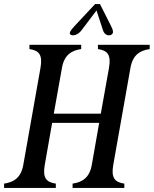

<svg xmlns="http://www.w3.org/2000/svg" viewBox="-40 -919 752 939"><path d="M315 0H568V-21C520 -28 503 -50 514 -113L598 -587C609 -650 644 -672 692 -679V-700H439V-679C487 -672 504 -650 493 -587L453 -363H223L263 -587C274 -650 309 -672 357 -679V-700H104V-679C152 -672 169 -650 158 -587L74 -113C63 -50 28 -28 -20 -21V0H233V-21C185 -28 168 -50 179 -113L215 -318H445L409 -113C398 -50 363 -28 315 -21ZM306 -749C317 -742 341 -748 358 -770L432 -868L464 -770C471 -748 491 -742 504 -749C517 -756 514 -770 503 -792L449 -899H425L324 -791C305 -770 295 -756 306 -749Z"/></svg>

Font: RL Madena Oblique
Style: Regular
Weight: 400
Italic angle: -10°
Designer: I Kadek Wantara Putra
Foundry: Roughlines ID
Version: Version 1.000;Glyphs 3.1.2 (3151)